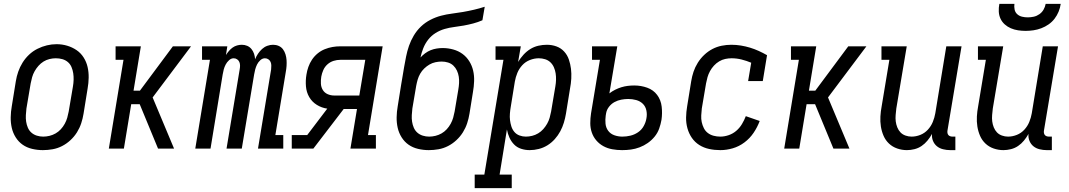

<svg xmlns="http://www.w3.org/2000/svg" viewBox="-20 -770 5540 995"><path d="M202 8Q174 8 146.5 1.5Q119 -5 97.5 -20Q76 -35 61.5 -58Q47 -81 41 -107.5Q35 -134 35.5 -162.5Q36 -191 41 -219L62 -349Q66 -374 74.5 -398.5Q83 -423 97 -445.5Q111 -468 130.5 -486.5Q150 -505 174 -517Q198 -529 223 -535Q248 -541 273 -541Q302 -541 328.5 -533Q355 -525 377 -510Q399 -495 413.5 -472Q428 -449 434 -422.5Q440 -396 439.5 -367.5Q439 -339 434 -311L413 -181Q409 -156 401 -131.5Q393 -107 379 -84.5Q365 -62 345 -43.5Q325 -25 301.5 -13Q278 -1 252.5 3.5Q227 8 202 8ZM204 -62Q220 -62 236.5 -66Q253 -70 268 -78.5Q283 -87 295 -100Q307 -113 315.5 -128.5Q324 -144 328.5 -160Q333 -176 336 -192L358 -322Q361 -339 361.5 -356.5Q362 -374 359.5 -390.5Q357 -407 350.5 -422.5Q344 -438 331.5 -448.5Q319 -459 303 -463.5Q287 -468 269 -468Q253 -468 236.5 -464Q220 -460 205.5 -451Q191 -442 179.5 -429Q168 -416 159.5 -401Q151 -386 146.5 -370Q142 -354 139 -338L117 -208Q115 -191 114 -173.5Q113 -156 115.5 -139.5Q118 -123 124.5 -108Q131 -93 143 -82.5Q155 -72 171 -67Q187 -62 204 -62Z M544 0 620 -460H579V-530H710L672 -300H705L876 -530H970L771 -265L882 0H799L704 -230H660L622 0Z M992 0 1068 -460H1027V-530H1158L1151 -485Q1151 -485 1151 -485Q1151 -485 1151 -485Q1158 -496 1166.5 -506Q1175 -516 1185.5 -523.5Q1196 -531 1208.5 -534.5Q1221 -538 1233 -538Q1233 -538 1233 -538Q1233 -538 1233 -538Q1248 -538 1261 -532.5Q1274 -527 1283 -516Q1292 -505 1296.5 -491.5Q1301 -478 1302 -463Q1308 -478 1317 -491.5Q1326 -505 1338 -516Q1350 -527 1365 -532.5Q1380 -538 1395 -538Q1395 -538 1395 -538Q1395 -538 1395 -538Q1411 -538 1424.5 -532Q1438 -526 1446.5 -514.5Q1455 -503 1459.5 -488.5Q1464 -474 1465 -459Q1466 -444 1465 -428.5Q1464 -413 1461 -397L1407 -70H1448V0H1317L1385 -410Q1386 -420 1386 -430Q1386 -440 1382.5 -448.5Q1379 -457 1371 -462.5Q1363 -468 1353 -468Q1340 -468 1329 -458Q1318 -448 1312 -435.5Q1306 -423 1302.5 -410Q1299 -397 1297 -384L1233 0H1154L1222 -410Q1224 -420 1224 -430Q1224 -440 1220.5 -448.5Q1217 -457 1209 -462.5Q1201 -468 1191 -468Q1178 -468 1167 -458Q1156 -448 1149.5 -435.5Q1143 -423 1139.5 -410Q1136 -397 1134 -384L1071 0Z M1492 0V-70H1572L1676 -207Q1647 -211 1622 -226.5Q1597 -242 1582.5 -267Q1568 -292 1565.5 -322.5Q1563 -353 1568 -383Q1571 -403 1578 -423Q1585 -443 1597 -461Q1609 -479 1626 -493Q1643 -507 1663 -515Q1683 -523 1703 -526.5Q1723 -530 1744 -530H1963L1887 -70H1928V0H1796L1830 -205H1761L1604 0ZM1712 -275H1842L1873 -460H1744Q1726 -460 1708.5 -454.5Q1691 -449 1677 -436.5Q1663 -424 1655.5 -407Q1648 -390 1645 -373Q1642 -355 1643 -336.5Q1644 -318 1653 -303.5Q1662 -289 1678 -282Q1694 -275 1712 -275Z M2202 8Q2174 8 2146.5 1.5Q2119 -5 2097.5 -20Q2076 -35 2061.5 -58Q2047 -81 2041 -107.5Q2035 -134 2035.5 -162.5Q2036 -191 2041 -219L2059 -332Q2063 -354 2066.5 -376Q2070 -398 2074 -421Q2079 -449 2084.5 -477Q2090 -505 2099.5 -532.5Q2109 -560 2124.5 -586Q2140 -612 2161.5 -632.5Q2183 -653 2210 -667Q2237 -681 2265.5 -688.5Q2294 -696 2322.5 -699.5Q2351 -703 2379.5 -708Q2408 -713 2436 -719.5Q2464 -726 2492 -735L2480 -665Q2457 -655 2432.5 -648.5Q2408 -642 2383 -637.5Q2358 -633 2333.5 -630Q2309 -627 2284.5 -620Q2260 -613 2237.5 -599Q2215 -585 2199 -564.5Q2183 -544 2173.5 -520Q2164 -496 2159 -472Q2170 -484 2183.5 -494Q2197 -504 2212 -510Q2227 -516 2243 -518.5Q2259 -521 2274 -521Q2302 -521 2329 -513.5Q2356 -506 2377 -490.5Q2398 -475 2412 -452.5Q2426 -430 2432 -404Q2438 -378 2437 -349.5Q2436 -321 2431 -293L2413 -181Q2409 -156 2401 -131.5Q2393 -107 2379 -84.5Q2365 -62 2345 -43.5Q2325 -25 2301.5 -13Q2278 -1 2252.5 3.5Q2227 8 2202 8ZM2204 -62Q2220 -62 2236.5 -66Q2253 -70 2268 -78.5Q2283 -87 2295 -100Q2307 -113 2315.5 -128.5Q2324 -144 2328.5 -160Q2333 -176 2336 -192L2355 -305Q2358 -322 2359 -339Q2360 -356 2357.5 -372.5Q2355 -389 2348 -404Q2341 -419 2329.5 -430Q2318 -441 2302 -446Q2286 -451 2269 -451Q2253 -451 2236.5 -447.5Q2220 -444 2205.5 -435.5Q2191 -427 2178.5 -415Q2166 -403 2157.5 -388Q2149 -373 2144.5 -357.5Q2140 -342 2137 -326L2117 -208Q2115 -191 2114 -173.5Q2113 -156 2115.5 -139.5Q2118 -123 2124.5 -108Q2131 -93 2143 -82.5Q2155 -72 2171 -67Q2187 -62 2204 -62Z M2440 205V135H2490L2589 -460H2548V-530H2679L2665 -449Q2677 -469 2693 -486.5Q2709 -504 2728.5 -516Q2748 -528 2770 -533Q2792 -538 2814 -538Q2814 -538 2814 -538Q2814 -538 2814 -538Q2840 -538 2863.5 -529.5Q2887 -521 2903.5 -503Q2920 -485 2928 -461.5Q2936 -438 2939 -413.5Q2942 -389 2940.5 -362.5Q2939 -336 2934 -311L2913 -181Q2909 -157 2902 -134Q2895 -111 2883.5 -89.5Q2872 -68 2855 -49Q2838 -30 2817 -17Q2796 -4 2772 2Q2748 8 2725 8Q2702 8 2680.5 1Q2659 -6 2644 -21.5Q2629 -37 2620 -57Q2611 -77 2607 -99L2569 135H2632V205ZM2705 -62Q2721 -62 2737.5 -66Q2754 -70 2769 -79Q2784 -88 2795.5 -101Q2807 -114 2815.5 -129Q2824 -144 2828.5 -160Q2833 -176 2836 -192L2858 -322Q2861 -339 2861.5 -356.5Q2862 -374 2859.5 -390Q2857 -406 2850.5 -421Q2844 -436 2832.5 -447Q2821 -458 2805 -463Q2789 -468 2772 -468Q2749 -468 2726 -459Q2703 -450 2686.5 -432Q2670 -414 2661 -392Q2652 -370 2648 -347L2627 -217Q2624 -200 2622.5 -182Q2621 -164 2623 -147.5Q2625 -131 2630 -115Q2635 -99 2645.5 -86.5Q2656 -74 2672 -68Q2688 -62 2705 -62Z M3204 8Q3178 8 3153 3.5Q3128 -1 3107 -12.5Q3086 -24 3070.5 -42Q3055 -60 3047 -83Q3039 -106 3039 -131.5Q3039 -157 3043 -183L3089 -460H3048V-530H3179L3138 -286Q3152 -297 3168 -305Q3184 -313 3200.5 -318Q3217 -323 3233.5 -325Q3250 -327 3267 -327Q3302 -327 3334 -315.5Q3366 -304 3385.5 -278Q3405 -252 3409 -217.5Q3413 -183 3408 -149Q3404 -126 3396 -103.5Q3388 -81 3372.5 -62Q3357 -43 3337 -29Q3317 -15 3294.5 -6.5Q3272 2 3249.5 5Q3227 8 3204 8ZM3205 -62Q3226 -62 3247 -67Q3268 -72 3286.5 -84.5Q3305 -97 3316 -117Q3327 -137 3330 -157Q3334 -178 3329.5 -198.5Q3325 -219 3311 -232.5Q3297 -246 3277 -251.5Q3257 -257 3236 -257Q3218 -257 3199.5 -253.5Q3181 -250 3164.5 -241Q3148 -232 3136 -216.5Q3124 -201 3121 -183L3119 -171Q3116 -150 3118 -129Q3120 -108 3132 -92Q3144 -76 3164 -69Q3184 -62 3205 -62Z M3713 8Q3683 8 3655 2Q3627 -4 3604 -18.5Q3581 -33 3565.5 -55.5Q3550 -78 3542.5 -105Q3535 -132 3535.5 -161Q3536 -190 3541 -219L3562 -349Q3566 -374 3574 -398Q3582 -422 3596 -444.5Q3610 -467 3629.5 -485.5Q3649 -504 3672 -516Q3695 -528 3720 -533Q3745 -538 3770 -538Q3795 -538 3819.5 -534Q3844 -530 3867 -523Q3890 -516 3912 -506Q3934 -496 3955 -484L3933 -350H3857L3873 -445Q3849 -455 3823.5 -461.5Q3798 -468 3771 -468Q3755 -468 3738.5 -464.5Q3722 -461 3707 -452Q3692 -443 3680 -430Q3668 -417 3659.5 -401.5Q3651 -386 3646.5 -370Q3642 -354 3639 -338L3617 -208Q3615 -190 3614 -172Q3613 -154 3616.5 -137.5Q3620 -121 3627.5 -106Q3635 -91 3648 -81Q3661 -71 3678 -66.5Q3695 -62 3713 -62Q3734 -62 3756 -69.5Q3778 -77 3795.5 -92Q3813 -107 3825 -127Q3837 -147 3845 -168L3917 -143Q3905 -111 3885.5 -82Q3866 -53 3838 -32Q3810 -11 3777.5 -1.5Q3745 8 3713 8Z M4044 0 4120 -460H4079V-530H4210L4172 -300H4205L4376 -530H4470L4271 -265L4382 0H4299L4204 -230H4160L4122 0Z M4680 8Q4654 8 4629.5 -0.5Q4605 -9 4587 -26Q4569 -43 4559 -66Q4549 -89 4545 -114.5Q4541 -140 4542.5 -166.5Q4544 -193 4549 -219L4589 -460H4548V-530H4679L4625 -208Q4623 -191 4621.5 -174Q4620 -157 4622 -141Q4624 -125 4630 -110Q4636 -95 4646.5 -84Q4657 -73 4672.5 -67.5Q4688 -62 4704 -62Q4727 -62 4749.5 -71Q4772 -80 4788.5 -98Q4805 -116 4814 -138Q4823 -160 4827 -183L4884 -530H4963L4890 -93Q4889 -87 4890 -81Q4891 -75 4894.5 -70.5Q4898 -66 4904 -64Q4910 -62 4916 -62H4931V8H4904Q4886 8 4867.5 3.5Q4849 -1 4835.5 -12Q4822 -23 4815 -40Q4808 -57 4810 -76Q4800 -58 4786.5 -41.5Q4773 -25 4756 -13.5Q4739 -2 4719 3Q4699 8 4680 8Z M5180 8Q5154 8 5129.5 -0.5Q5105 -9 5087 -26Q5069 -43 5059 -66Q5049 -89 5045 -114.5Q5041 -140 5042.5 -166.5Q5044 -193 5049 -219L5089 -460H5048V-530H5179L5125 -208Q5123 -191 5121.5 -174Q5120 -157 5122 -141Q5124 -125 5130 -110Q5136 -95 5146.5 -84Q5157 -73 5172.5 -67.5Q5188 -62 5204 -62Q5227 -62 5249.5 -71Q5272 -80 5288.5 -98Q5305 -116 5314 -138Q5323 -160 5327 -183L5384 -530H5463L5390 -93Q5389 -87 5390 -81Q5391 -75 5394.5 -70.5Q5398 -66 5404 -64Q5410 -62 5416 -62H5431V8H5404Q5386 8 5367.5 3.5Q5349 -1 5335.5 -12Q5322 -23 5315 -40Q5308 -57 5310 -76Q5300 -58 5286.5 -41.5Q5273 -25 5256 -13.5Q5239 -2 5219 3Q5199 8 5180 8ZM5295 -610Q5275 -610 5255.5 -613Q5236 -616 5218.5 -623.5Q5201 -631 5187 -643.5Q5173 -656 5165 -673Q5157 -690 5156 -710Q5155 -730 5159 -750H5237Q5235 -735 5238 -720.5Q5241 -706 5251.5 -696.5Q5262 -687 5276.5 -683.5Q5291 -680 5306 -680Q5322 -680 5337.5 -683.5Q5353 -687 5366.5 -696.5Q5380 -706 5388 -720Q5396 -734 5399 -750H5477Q5474 -729 5466 -709.5Q5458 -690 5445 -673Q5432 -656 5414 -643.5Q5396 -631 5376 -623.5Q5356 -616 5335.5 -613Q5315 -610 5295 -610Z"/></svg>

Font: Iosevka Slab
Style: Italic
Weight: 400
Italic angle: -9°
Monospace: yes
Designer: Belleve Invis
Foundry: Belleve Invis
Version: Version 11.1.0; ttfautohint (v1.8.3)